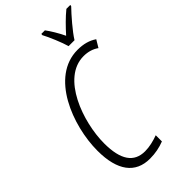

<svg xmlns="http://www.w3.org/2000/svg" viewBox="-285 -1013 1100 1100"><g transform="rotate(-45 265.0 -463.0)"><path d="M356 -776H404C431 -820 493 -891 528 -927L530 -936H498C461 -906 422 -866 388 -828C368 -870 344 -909 324 -936H295L294 -927C313 -892 345 -816 356 -776ZM230 10C274 10 312 2 348 -12V-62C312 -49 276 -40 240 -40C151 -40 106 -104 106 -238C106 -411 199 -675 376 -675C413 -675 444 -665 469 -647L496 -692C464 -714 426 -725 377 -725C159 -725 49 -438 49 -235C49 -73 113 10 230 10Z"/></g></svg>

Font: Noto Sans Condensed Light
Style: Italic
Weight: 300
Width: 3
Italic angle: -12°
Designer: Monotype Design Team
Foundry: Monotype Imaging Inc.
Version: Version 2.013